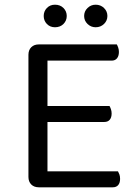

<svg xmlns="http://www.w3.org/2000/svg" viewBox="-20 -797 582 817"><path d="M145 0Q125 0 113 -12Q101 -24 101 -44V-564Q101 -584 113 -596Q125 -608 145 -608H477Q480 -603 483 -594.5Q486 -586 486 -576Q486 -559 478 -549Q470 -539 455 -539H182V-346H446Q449 -341 452 -332.5Q455 -324 455 -314Q455 -297 447 -287.5Q439 -278 424 -278H182V-68H482Q485 -63 488 -55Q491 -47 491 -36Q491 -19 483 -9.5Q475 0 460 0ZM264 -729Q264 -709 250 -695Q236 -681 214 -681Q193 -681 179.5 -695Q166 -709 166 -729Q166 -749 179.5 -763Q193 -777 214 -777Q236 -777 250 -763Q264 -749 264 -729ZM437 -729Q437 -709 422.5 -695Q408 -681 387 -681Q367 -681 352.5 -695Q338 -709 338 -729Q338 -749 352.5 -763Q367 -777 387 -777Q408 -777 422.5 -763Q437 -749 437 -729Z"/></svg>

Font: Baloo Bhai 2
Style: Regular
Weight: 400
Designer: Supriya Tembe, Noopur Datye and Ek Type
Foundry: Ek Type
Version: Version 1.640;PS 1.000;hotconv 16.6.51;makeotf.lib2.5.65220;